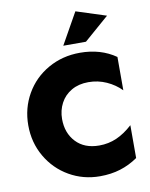

<svg xmlns="http://www.w3.org/2000/svg" viewBox="-102 -1030 870 1117"><g transform="rotate(-10 332.5 -471.0)"><path d="M424 -163Q337 -163 287 -216Q237 -269 237 -352Q237 -403 259.5 -445.5Q282 -488 324.5 -512.5Q367 -537 424 -537Q481 -537 531 -514.5Q581 -492 617 -455V-652Q528 -714 406 -714Q302 -714 217.5 -666Q133 -618 85 -534.5Q37 -451 37 -350Q37 -248 85.5 -164.5Q134 -81 216.5 -33.5Q299 14 398 14Q463 14 518 -3Q573 -20 622 -54V-248Q575 -205 527 -184Q479 -163 424 -163ZM318 -771H452L599 -899L422 -956Z"/></g></svg>

Font: Geom Black
Style: Bold
Weight: 900
Version: Version 1.102